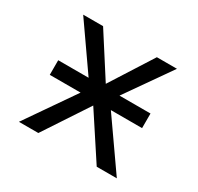

<svg xmlns="http://www.w3.org/2000/svg" viewBox="-119 -670 838 812"><g transform="rotate(30 300.0 -264.0)"><path d="M440.9 0 298.8 -216.8 155.8 0H61L225.1 -237.3H74.7V-308.6H223.1L69.8 -528.3H167L298.8 -322.8L429.7 -528.3H527.8L374 -308.6H525.4V-237.3H373L539.1 0Z"/></g></svg>

Font: Courier New
Style: Regular
Weight: 400
Designer: Steve Matteson
Foundry: Ascender Corporation
Version: Version 2.00.3